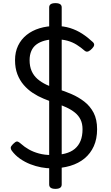

<svg xmlns="http://www.w3.org/2000/svg" viewBox="-20 -1056 708 1226"><path d="M309 19Q278 19 243 12.5Q208 6 173.5 -7.5Q139 -21 108 -42.5Q77 -64 55 -94Q48 -104 48.5 -113Q49 -122 63 -136Q78 -151 87 -152.5Q96 -154 115 -137Q136 -118 164 -102Q192 -86 228.5 -76Q265 -66 309 -66Q359 -66 396 -75.5Q433 -85 457.5 -105.5Q482 -126 494.5 -157Q507 -188 507 -231Q507 -266 494.5 -292Q482 -318 458.5 -337Q435 -356 402.5 -371Q370 -386 330 -399Q295 -411 258.5 -426Q222 -441 189.5 -462.5Q157 -484 131.5 -513.5Q106 -543 91 -582Q76 -621 76 -672Q76 -724 95.5 -764.5Q115 -805 150 -833Q185 -861 232.5 -875.5Q280 -890 336 -890Q386 -890 427.5 -877Q469 -864 504.5 -841Q540 -818 572 -788Q583 -778 581 -767.5Q579 -757 568 -746Q556 -733 544.5 -728Q533 -723 522 -731Q497 -753 470 -770Q443 -787 410.5 -796Q378 -805 336 -805Q296 -805 265 -796.5Q234 -788 212.5 -772Q191 -756 180 -730.5Q169 -705 169 -672Q169 -632 182 -602.5Q195 -573 219 -552Q243 -531 276.5 -515Q310 -499 351 -487Q393 -474 437 -455Q481 -436 518 -407.5Q555 -379 577.5 -336.5Q600 -294 600 -231Q600 -169 579 -122.5Q558 -76 520 -44.5Q482 -13 428.5 3Q375 19 309 19ZM334 150Q294 150 294 122V-1009Q294 -1036 334 -1036Q374 -1036 374 -1009V122Q374 150 334 150Z"/></svg>

Font: Playwrite IT Moderna
Style: Regular
Weight: 400
Designer: Veronika Burian, José Scaglione
Foundry: TypeTogether
Version: Version 1.002